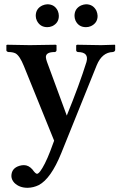

<svg xmlns="http://www.w3.org/2000/svg" viewBox="-20 -645 573 897"><path d="M432.1 -340.8 266.1 70.8Q217.8 189.9 161.1 219.7Q136.2 231.9 108.9 232.4Q70.3 232.4 46.9 209Q33.7 194.8 33.2 177.7Q33.2 140.6 71.8 129.4Q81.5 126.5 91.8 126.5Q113.8 126.5 131.8 147Q133.3 148.9 133.8 149.9Q146 166.5 152.8 167Q165 167 189.9 118.2Q202.6 92.8 214.8 61L232.9 12.2L91.8 -335.9Q71.8 -385.7 51.8 -396Q39.1 -401.9 20 -401.9Q11.2 -403.3 9.8 -409.2V-434.1L13.2 -436Q14.2 -436 119.1 -434.1L240.2 -436L244.1 -434.1V-410.2Q243.2 -402.8 235.8 -401.9Q194.3 -401.9 194.3 -378.4Q194.8 -369.1 199.2 -356.9L292 -105Q351.1 -250 383.8 -355Q397 -401.4 344.2 -401.9Q337.4 -402.8 335.9 -409.2V-433.1L339.8 -436Q340.8 -436 452.1 -434.1L516.1 -436L518.1 -434.1V-411.1Q516.6 -403.3 506.8 -401.9Q457 -400.4 432.1 -340.8ZM328.1 -570.8Q328.1 -605 358.9 -619.6Q370.6 -624.5 381.8 -625Q415.5 -625 430.7 -594.2Q435.5 -582.5 436 -570.8Q436 -537.6 404.8 -522.9Q393.6 -518.1 381.8 -518.1Q347.7 -518.1 333 -548.3Q328.1 -559.6 328.1 -570.8ZM147 -570.8Q147 -605 178.2 -619.6Q189.5 -624.5 201.2 -625Q235.4 -625 250 -594.2Q254.9 -582.5 254.9 -570.8Q254.9 -537.6 224.1 -522.9Q212.4 -518.1 201.2 -518.1Q167.5 -518.1 152.3 -548.3Q147 -559.6 147 -570.8Z"/></svg>

Font: Linux Libertine O
Style: Semibold
Weight: 700
Designer: Philipp H. Poll
Foundry: Philipp H. Poll
Version: Version 5.0.0